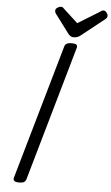

<svg xmlns="http://www.w3.org/2000/svg" viewBox="-76 -1301 787 1362"><g transform="rotate(5 318.0 -620.0)"><path d="M114 14Q92 14 81 7Q70 0 74 -16L349 -976Q353 -990 365.5 -996.5Q378 -1003 400 -1003Q423 -1003 433 -996Q443 -989 438 -973L164 -14Q160 0 148.5 7Q137 14 114 14ZM605 -1254Q616 -1254 626 -1242Q636 -1230 636 -1219Q636 -1210 633 -1205.5Q630 -1201 625 -1196L465 -1069Q451 -1057 438.5 -1051.5Q426 -1046 409 -1046Q396 -1046 385.5 -1053Q375 -1060 367 -1072L269 -1203Q264 -1211 263.5 -1216Q263 -1221 263 -1225Q263 -1237 277.5 -1245.5Q292 -1254 301 -1254Q311 -1254 316 -1249.5Q321 -1245 327 -1239L426 -1148L576 -1240Q582 -1244 589 -1249Q596 -1254 605 -1254Z"/></g></svg>

Font: Playwrite AU SA
Style: Regular
Weight: 400
Designer: Veronika Burian, José Scaglione
Foundry: TypeTogether
Version: Version 1.002